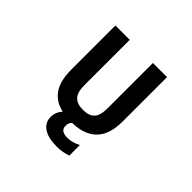

<svg xmlns="http://www.w3.org/2000/svg" viewBox="-218 -975 1436 1436"><g transform="rotate(45 500.0 -256.5)"><path d="M559.6 218.8Q467.8 218.8 418.9 185.5Q370.1 152.3 370.1 92.8Q370.1 43 406.2 2Q229.5 -37.1 229.5 -260.7V-732.4H380.9V-252.9Q380.9 -177.7 411.1 -146Q441.4 -114.3 504.4 -114.3Q567.4 -114.3 596.7 -146Q626 -177.7 626 -252.9V-732.4H775.4V-260.7Q775.4 5.9 515.6 11.7Q495.1 30.3 496.1 62.5Q496.1 116.2 568.4 116.2Q619.1 116.2 673.8 87.9V199.2Q619.1 218.8 559.6 218.8Z"/></g></svg>

Font: GenEi Gothic M Regular
Style: Bold
Weight: 700
Designer: o_tamon (Modified); [Source Han Sans]
Ryoko NISHIZUKA  (kana & ideographs); Paul D. Hunt (Latin, Greek & Cyrillic); Wenl
Version: Version 1.1a;Original Version 1.004